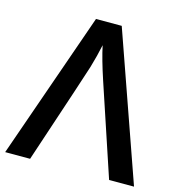

<svg xmlns="http://www.w3.org/2000/svg" viewBox="-106 -807 838 901"><g transform="rotate(15 313.0 -357.0)"><path d="M312 -603Q308.1 -585 299.3 -548.3Q291 -515.6 283.2 -489.7Q276.4 -465.8 121.1 0H0L250 -713.9H375L626 0H504.9L357.9 -440.9Q325.2 -539.1 312 -603Z"/></g></svg>

Font: Open Sans
Style: SemiBold
Weight: 600
Foundry: Ascender Corporation
Version: Version 1.10